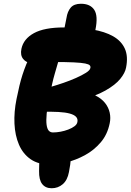

<svg xmlns="http://www.w3.org/2000/svg" viewBox="-20 -858 696 1022"><path d="M255 144Q222 144 204.5 121.5Q187 99 188 52Q188 11 189.5 -25.5Q191 -62 194 -96L365 -109Q360 -56 357.5 -18.5Q355 19 347 58Q339 101 314 122.5Q289 144 255 144ZM466 -607 305 -623Q312 -656 319.5 -690.5Q327 -725 334 -763Q339 -797 356.5 -817.5Q374 -838 411 -838Q460 -838 481.5 -806Q503 -774 488 -700Q483 -678 478 -655Q473 -632 466 -607ZM247 18Q184 18 143 -10.5Q102 -39 81 -88Q60 -137 57 -199.5Q54 -262 68 -331Q76 -371 83.5 -402Q91 -433 99.5 -459.5Q108 -486 119.5 -514.5Q131 -543 148 -579Q160 -605 183 -617Q206 -629 224 -629Q250 -629 267.5 -614.5Q285 -600 291 -576.5Q297 -553 289 -526Q279 -491 271.5 -465.5Q264 -440 258 -413Q252 -386 244 -347Q232 -291 228.5 -253.5Q225 -216 228 -194Q231 -172 239.5 -162.5Q248 -153 262 -153Q281 -153 302.5 -157Q324 -161 343.5 -168.5Q363 -176 376.5 -186Q390 -196 392 -209Q395 -225 385 -236Q375 -247 351.5 -253.5Q328 -260 291 -262Q254 -264 203 -263Q174 -262 161 -283Q148 -304 154 -336Q157 -350 171.5 -364.5Q186 -379 203 -383Q221 -387 252 -396Q283 -405 318 -417Q353 -429 384.5 -443Q416 -457 437.5 -470.5Q459 -484 461 -496Q463 -504 458 -510Q453 -516 433.5 -520Q414 -524 372.5 -526Q331 -528 259 -528Q224 -528 191 -526Q158 -524 143 -524Q120 -524 103.5 -544Q87 -564 94 -598Q105 -651 160.5 -681.5Q216 -712 321 -712Q405 -712 471.5 -701Q538 -690 582 -665Q626 -640 644.5 -599Q663 -558 651 -498Q646 -470 620 -438Q594 -406 541 -376Q488 -346 403 -323L399 -375Q451 -368 485.5 -351Q520 -334 539 -310Q558 -286 564 -258Q570 -230 564 -202Q552 -142 516 -100Q480 -58 432 -32Q384 -6 335 6Q286 18 247 18Z"/></svg>

Font: Shantell Sans ExtraBold
Style: Italic
Weight: 800
Italic angle: -11°
Designer: Stephen Nixon, Anya Danilova, Shantell Martin
Foundry: Arrow Type
Version: Version 1.011;[c5ecc13dd]